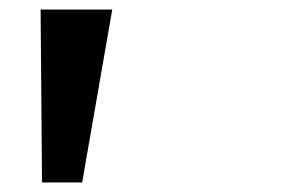

<svg xmlns="http://www.w3.org/2000/svg" viewBox="-20 -678 640 402"><path d="M65 -658H215L152 -296H68Z"/></svg>

Font: Ysabeau Ultrabold
Style: Regular
Weight: 800
Designer: Christian Thalmann (Catharsis Fonts)
Version: Version 0.003